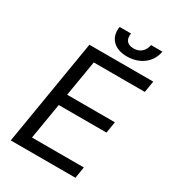

<svg xmlns="http://www.w3.org/2000/svg" viewBox="-214 -1026 1030 1143"><g transform="rotate(30 301.0 -454.5)"><path d="M42.6 0H487.2L500 -78.1H143.5L184.7 -325.3H512.8L525.6 -403.4H197.4L238.6 -649.1H589.5L602.3 -727.3H163.4ZM266.3 -909.1C253.6 -832.4 301.1 -778.4 390.6 -778.4C481.5 -778.4 547.6 -832.4 560.4 -909.1H482.2C475.9 -872.2 451 -839.5 401.3 -839.5C351.6 -839.5 338.1 -872.2 344.5 -909.1Z"/></g></svg>

Font: Margiela Sans
Style: Italic
Weight: 400
Italic angle: -9.39999°
Designer: Stefan Endress, Andreas Faust
Version: Version 1.100;FEAKit 1.0